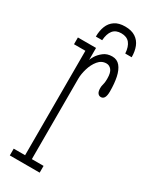

<svg xmlns="http://www.w3.org/2000/svg" viewBox="-174 -695 588 738"><g transform="rotate(30 120.0 -325.5)"><path d="M12 0V-30H62.5V-493.5H12V-523.5H92.5V-470Q93 -474.5 101.2 -488.2Q109.5 -502 125 -514.2Q140.5 -526.5 163.5 -526.5Q185 -526.5 198 -510.8Q211 -495 216.8 -467.8Q222.5 -440.5 222.5 -405.5Q222.5 -387 217.5 -378Q212.5 -369 202.5 -369Q194 -369 188.8 -376Q183.5 -383 183.5 -398Q183.5 -406 185 -411.2Q186.5 -416.5 187.8 -423.8Q189 -431 189 -443.5Q189 -469.5 179.8 -480.8Q170.5 -492 157.5 -492Q136 -492 121.5 -474.2Q107 -456.5 99.8 -432Q92.5 -407.5 92.5 -387.5V-30H144.5V0ZM149 -651Q177.5 -651 195.2 -639.2Q213 -627.5 221 -607.2Q229 -587 229 -561H200.5Q198.5 -590.5 186 -605.8Q173.5 -621 149 -621Q125 -621 112.5 -605.8Q100 -590.5 98 -561H70Q70 -587 78 -607.2Q86 -627.5 103.5 -639.2Q121 -651 149 -651Z"/></g></svg>

Font: Imbue Thin 10pt Thin
Style: Regular
Weight: 250
Version: Version 1.102